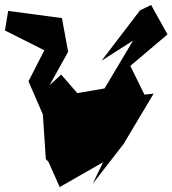

<svg xmlns="http://www.w3.org/2000/svg" viewBox="-34 -745 696 775"><path d="M316 -174 338 -300 213 -444 166 -401 241 -536 216 -672 -1 -701 -14 -622 145 -542 81 -417 139 -283 151 -103 162 -91 207 10 382 -90 340 -3 465 -164 586 -367 549 -363 492 -479 642 -606 576 -725 531 -703 376 -500 503 -581 388 -388 277 -369 223 -163Z"/></svg>

Font: Asimov Silicon
Style: Regular
Weight: 400
Designer: Google
Version: Version 2.000980; 2014